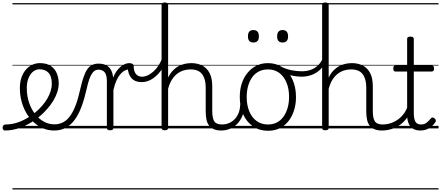

<svg xmlns="http://www.w3.org/2000/svg" viewBox="-99 -1021 3508 1527"><path d="M-60 17Q-69 17 -74 9.5Q-79 2 -78.5 -7Q-78 -16 -72 -23.5Q-66 -31 -54 -31Q0 -31 53 -51Q106 -71 153.5 -105Q201 -139 236 -180Q260 -207 277 -236.5Q294 -266 303.5 -295.5Q313 -325 313 -355Q313 -414 287 -442Q261 -470 215 -470Q205 -470 199.5 -477.5Q194 -485 195 -494.5Q196 -504 202 -511.5Q208 -519 219 -519Q272 -519 305 -496.5Q338 -474 353 -437Q368 -400 368 -358Q368 -324 356.5 -288.5Q345 -253 324 -218.5Q303 -184 274 -152Q232 -104 177.5 -66Q123 -28 62.5 -5.5Q2 17 -60 17ZM0 476H444V486H0ZM0 -20H444V0H0ZM0 -505H444V-500H0ZM0 -996H444V-986H0Z M331 17Q285 17 244.5 0Q204 -17 170 -48Q136 -79 111 -121.5Q86 -164 72.5 -214.5Q59 -265 59 -321Q59 -364 70.5 -400.5Q82 -437 104 -463.5Q126 -490 155 -504.5Q184 -519 219 -519Q230 -519 235 -511.5Q240 -504 239 -494.5Q238 -485 232 -477.5Q226 -470 215 -470Q198 -470 182.5 -463Q167 -456 154.5 -443Q142 -430 133 -412Q124 -394 119 -371.5Q114 -349 114 -323Q114 -257 132.5 -203.5Q151 -150 182 -111.5Q213 -73 252 -52.5Q291 -32 333 -32Q372 -32 404 -49Q436 -66 460.5 -101Q485 -136 504.5 -188.5Q524 -241 539 -311Q552 -367 565 -406Q578 -445 594.5 -469Q611 -493 633 -504Q655 -515 685 -515Q696 -515 701 -508Q706 -501 705.5 -491.5Q705 -482 699 -474.5Q693 -467 682 -467Q667 -467 654.5 -459Q642 -451 631 -433.5Q620 -416 610 -387.5Q600 -359 591 -317Q573 -237 550 -174.5Q527 -112 496 -69.5Q465 -27 424.5 -5Q384 17 331 17ZM444 476H569V486H444ZM444 -20H569V0H444ZM444 -505H569V-500H444ZM444 -996H569V-986H444Z M776 15Q763 15 757 10.5Q751 6 751 -4V-374Q751 -424 734 -445.5Q717 -467 683 -467Q673 -467 668.5 -474.5Q664 -482 664 -491.5Q664 -501 669.5 -508Q675 -515 685 -515Q709 -515 728 -509.5Q747 -504 762 -491.5Q777 -479 786.5 -459.5Q796 -440 800 -412L801 -403Q813 -435 829 -456.5Q845 -478 862.5 -492Q880 -506 897 -512.5Q914 -519 928 -519Q938 -519 943.5 -511.5Q949 -504 949 -494Q949 -484 943.5 -476.5Q938 -469 928 -469Q910 -469 891.5 -459Q873 -449 856 -428.5Q839 -408 825.5 -377Q812 -346 803 -304V-4Q803 6 796.5 10.5Q790 15 776 15ZM569 476H1023V486H569ZM569 -20H1023V0H569ZM569 -505H1023V-500H569ZM569 -996H1023V-986H569Z M1028 -368Q975 -368 947 -399Q919 -430 917 -485L928 -519Q945 -519 954.5 -513Q964 -507 964 -496Q964 -469 972 -450Q980 -431 995 -421Q1010 -411 1030 -411Q1054 -411 1077.5 -422.5Q1101 -434 1123 -454Q1145 -474 1162.5 -501Q1180 -528 1191 -560Q1194 -567 1203 -566Q1212 -565 1219 -558.5Q1226 -552 1223 -542Q1206 -492 1175.5 -452.5Q1145 -413 1107 -390.5Q1069 -368 1028 -368ZM1023 476H1048V486H1023ZM1023 -20H1048V0H1023ZM1023 -505H1048V-500H1023ZM1023 -996H1048V-986H1023Z M1662 17Q1626 17 1601.5 6.5Q1577 -4 1562.5 -24Q1548 -44 1542.5 -72.5Q1537 -101 1537 -137V-326Q1537 -393 1508.5 -431Q1480 -469 1416 -469Q1388 -469 1361.5 -461Q1335 -453 1311.5 -435.5Q1288 -418 1269 -388.5Q1250 -359 1238 -315V-4Q1238 6 1231.5 10.5Q1225 15 1211 15Q1198 15 1192 10.5Q1186 6 1186 -4V-982Q1186 -992 1192 -996.5Q1198 -1001 1211 -1001Q1225 -1001 1231.5 -996.5Q1238 -992 1238 -982V-404Q1254 -437 1275.5 -459.5Q1297 -482 1321.5 -495Q1346 -508 1372 -513.5Q1398 -519 1423 -519Q1471 -519 1508.5 -500Q1546 -481 1567.5 -440.5Q1589 -400 1589 -334V-137Q1589 -82 1605 -56.5Q1621 -31 1668 -31Q1679 -31 1684.5 -23.5Q1690 -16 1689.5 -7Q1689 2 1682 9.5Q1675 17 1662 17ZM1048 476H1724V486H1048ZM1048 -20H1724V0H1048ZM1048 -505H1724V-500H1048ZM1048 -996H1724V-986H1048Z M1659 17Q1648 17 1642.5 9.5Q1637 2 1637.5 -7Q1638 -16 1645 -23.5Q1652 -31 1665 -31Q1698 -31 1724.5 -43Q1751 -55 1770 -76Q1789 -97 1799.5 -125Q1810 -153 1811 -186Q1812 -198 1821 -201.5Q1830 -205 1838.5 -201.5Q1847 -198 1846 -186Q1845 -142 1830.5 -104.5Q1816 -67 1791.5 -40Q1767 -13 1733 2Q1699 17 1659 17ZM1724 476V486ZM1724 -20V0ZM1724 -505V-500ZM1724 -996V-986Z M2032 19Q1964 19 1913.5 -15.5Q1863 -50 1835.5 -110.5Q1808 -171 1808 -250Q1808 -310 1824.5 -359Q1841 -408 1871.5 -444Q1902 -480 1942.5 -499.5Q1983 -519 2032 -519Q2098 -519 2148 -485Q2198 -451 2226.5 -390Q2255 -329 2255 -250Q2255 -202 2244.5 -161Q2234 -120 2215 -87Q2196 -54 2169 -30Q2142 -6 2107.5 6.5Q2073 19 2032 19ZM2032 -31Q2071 -31 2102 -46.5Q2133 -62 2154.5 -91.5Q2176 -121 2188 -161.5Q2200 -202 2200 -250Q2200 -315 2179.5 -364.5Q2159 -414 2121.5 -441.5Q2084 -469 2032 -469Q1993 -469 1961.5 -453.5Q1930 -438 1908.5 -409Q1887 -380 1875 -339.5Q1863 -299 1863 -250Q1863 -185 1883.5 -135.5Q1904 -86 1942 -58.5Q1980 -31 2032 -31ZM1724 476H2325V486H1724ZM1724 -20H2325V0H1724ZM1724 -505H2325V-500H1724ZM1724 -996H2325V-986H1724Z M2299 -411Q2262 -411 2216.5 -421Q2171 -431 2115 -460Q2106 -464 2105 -471.5Q2104 -479 2107.5 -485.5Q2111 -492 2117.5 -495Q2124 -498 2131 -494Q2175 -471 2219.5 -462.5Q2264 -454 2300 -454Q2336 -454 2367.5 -464Q2399 -474 2424.5 -496Q2450 -518 2466 -552Q2472 -563 2481.5 -563Q2491 -563 2497 -555.5Q2503 -548 2497 -536Q2473 -489 2441 -461.5Q2409 -434 2372.5 -422.5Q2336 -411 2299 -411ZM2325 476V486ZM2325 -20V0ZM2325 -505V-500ZM2325 -996V-986Z M1916 -683Q1894 -683 1883.5 -695.5Q1873 -708 1873 -732Q1873 -757 1883.5 -769.5Q1894 -782 1916 -782Q1938 -782 1949 -769.5Q1960 -757 1960 -732Q1960 -707 1949 -695Q1938 -683 1916 -683ZM2149 -683Q2126 -683 2115.5 -695.5Q2105 -708 2105 -732Q2105 -757 2116 -769.5Q2127 -782 2148 -782Q2170 -782 2181 -769.5Q2192 -757 2192 -732Q2192 -707 2181 -695Q2170 -683 2149 -683Z M2939 17Q2903 17 2878.5 6.5Q2854 -4 2839.5 -24Q2825 -44 2819.5 -72.5Q2814 -101 2814 -137V-326Q2814 -393 2785.5 -431Q2757 -469 2693 -469Q2665 -469 2638.5 -461Q2612 -453 2588.5 -435.5Q2565 -418 2546 -388.5Q2527 -359 2515 -315V-4Q2515 6 2508.5 10.5Q2502 15 2488 15Q2475 15 2469 10.5Q2463 6 2463 -4V-982Q2463 -992 2469 -996.5Q2475 -1001 2488 -1001Q2502 -1001 2508.5 -996.5Q2515 -992 2515 -982V-404Q2531 -437 2552.5 -459.5Q2574 -482 2598.5 -495Q2623 -508 2649 -513.5Q2675 -519 2700 -519Q2748 -519 2785.5 -500Q2823 -481 2844.5 -440.5Q2866 -400 2866 -334V-137Q2866 -82 2882 -56.5Q2898 -31 2945 -31Q2956 -31 2961.5 -23.5Q2967 -16 2966.5 -7Q2966 2 2959 9.5Q2952 17 2939 17ZM2325 476H3001V486H2325ZM2325 -20H3001V0H2325ZM2325 -505H3001V-500H2325ZM2325 -996H3001V-986H2325Z M2936 17Q2925 17 2919.5 9.5Q2914 2 2914.5 -7Q2915 -16 2922 -23.5Q2929 -31 2942 -31Q2979 -31 3011.5 -42.5Q3044 -54 3070.5 -74Q3097 -94 3116 -121.5Q3135 -149 3145 -182Q3148 -193 3157.5 -192Q3167 -191 3173.5 -184Q3180 -177 3177 -167Q3165 -125 3143 -91.5Q3121 -58 3089.5 -33.5Q3058 -9 3019 4Q2980 17 2936 17ZM3001 476V486ZM3001 -20V0ZM3001 -505V-500ZM3001 -996V-986Z M3245 17Q3209 17 3185.5 2.5Q3162 -12 3150.5 -40Q3139 -68 3139 -107V-452H3048Q3037 -452 3033 -458Q3029 -464 3029 -476Q3029 -489 3033 -494.5Q3037 -500 3048 -500H3139V-711Q3139 -721 3145.5 -725.5Q3152 -730 3165 -730Q3178 -730 3185 -725.5Q3192 -721 3192 -711V-500H3333Q3344 -500 3348.5 -494.5Q3353 -489 3353 -476Q3353 -464 3348.5 -458Q3344 -452 3333 -452H3192V-119Q3192 -78 3204 -54.5Q3216 -31 3251 -31Q3276 -31 3293.5 -45Q3311 -59 3328 -79Q3335 -88 3342.5 -86.5Q3350 -85 3358 -79Q3365 -72 3367 -64.5Q3369 -57 3364 -50Q3350 -29 3332 -14Q3314 1 3292 9Q3270 17 3245 17ZM3001 476H3389V486H3001ZM3001 -20H3389V0H3001ZM3001 -505H3389V-500H3001ZM3001 -996H3389V-986H3001Z"/></svg>

Font: Playwrite PL Guides
Style: Regular
Weight: 400
Designer: Veronika Burian, José Scaglione
Foundry: TypeTogether
Version: Version 1.003